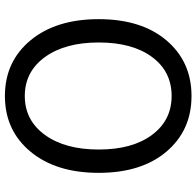

<svg xmlns="http://www.w3.org/2000/svg" viewBox="-29 -758 800 782"><g transform="rotate(90 371.0 -367.0)"><path d="M597.5 -91Q511 13 371 13Q231 13 144.5 -91Q58 -195 58 -369Q58 -543 144.5 -645Q231 -747 371 -747Q511 -747 597.5 -645Q684 -543 684 -369Q684 -195 597.5 -91ZM371 -666Q271 -666 212 -586Q153 -506 153 -369Q153 -232 212.5 -150Q272 -68 371 -68Q470 -68 529.5 -150Q589 -232 589 -369Q589 -506 529.5 -586Q470 -666 371 -666Z"/></g></svg>

Font: Noto Sans SC
Style: Regular
Weight: 400
Designer: Ryoko NISHIZUKA  (kana, bopomofo & ideographs); Paul D. Hunt (Latin, Greek & Cyrillic); Sandoll Communications , Soo-you
Foundry: Adobe
Version: Version 2.002;hotconv 1.0.116;makeotfexe 2.5.65601